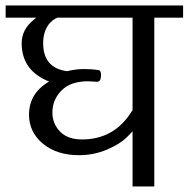

<svg xmlns="http://www.w3.org/2000/svg" viewBox="-33 -670 678 690"><path d="M625 -606.4V-650.4H-12.7V-606.4H97.7Q91.8 -602.5 86.9 -597.7Q44.9 -563.5 44.9 -514.6Q44.9 -416 143.6 -377Q71.3 -335 71.3 -257.8Q71.3 -195.3 121.1 -153.8Q170.9 -112.3 251 -112.3Q304.7 -112.3 352.5 -132.8Q400.4 -153.3 427.7 -181.6Q436.5 -190.4 443.4 -198.2V0H521.5V-606.4ZM443.4 -606.4V-273.4Q442.4 -272.5 441.4 -271.5Q378.9 -168.9 261.7 -168.9Q210 -168.9 182.6 -197.3Q155.3 -225.6 155.3 -265.6Q155.3 -311.5 188 -344.7Q220.7 -377.9 283.2 -377.9Q289.1 -377.9 300.8 -377Q312.5 -376 315.4 -376Q330.1 -376 330.1 -400.4Q330.1 -417 321.3 -418Q296.9 -421.9 268.6 -421.9Q239.3 -421.9 208 -414.1Q122.1 -425.8 122.1 -514.6Q122.1 -555.7 142.6 -583Q156.2 -599.6 172.9 -606.4Z"/></svg>

Font: Kurale
Style: Regular
Weight: 400
Version: 1.0; ttfautohint (v1.3)